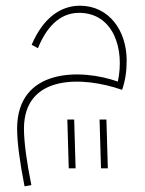

<svg xmlns="http://www.w3.org/2000/svg" viewBox="-20 -382 509 673"><path d="M66 271 90 267C74 189 64 116 64 69C64 -123 272 -115 408 -67C419 -99 424 -131 424 -170C424 -276 361 -362 260 -362C197 -362 133 -324 91 -225L113 -213C140 -280 185 -337 257 -337C377 -337 418 -211 393 -96C264 -142 40 -144 40 69C40 115 49 185 66 271ZM334 208H358L353 37H329ZM221 208H245L240 37H216Z"/></svg>

Font: Noto Sans Arabic UI Th
Style: Regular
Weight: 100
Designer: Monotype Design Team, Nadine Chahine and Nizar Qandah
Foundry: Monotype Imaging Inc.
Version: Version 2.010